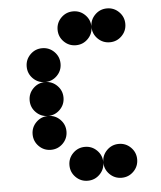

<svg xmlns="http://www.w3.org/2000/svg" viewBox="-50 -728 648 772"><g transform="rotate(-5 273.5 -342.0)"><path d="M341.8 -615.2Q341.8 -586.9 321.8 -566.9Q301.8 -546.9 273.4 -546.9Q245.1 -546.9 225.1 -566.9Q205.1 -586.9 205.1 -615.2Q205.1 -643.6 225.1 -663.6Q245.1 -683.6 273.4 -683.6Q301.8 -683.6 321.8 -663.6Q341.8 -643.6 341.8 -615.2ZM478.5 -615.2Q478.5 -586.9 458.5 -566.9Q438.5 -546.9 410.2 -546.9Q381.8 -546.9 361.8 -566.9Q341.8 -586.9 341.8 -615.2Q341.8 -643.6 361.8 -663.6Q381.8 -683.6 410.2 -683.6Q438.5 -683.6 458.5 -663.6Q478.5 -643.6 478.5 -615.2ZM205.1 -478.5Q205.1 -450.2 185.1 -430.2Q165 -410.2 136.7 -410.2Q108.4 -410.2 88.4 -430.2Q68.4 -450.2 68.4 -478.5Q68.4 -506.8 88.4 -526.9Q108.4 -546.9 136.7 -546.9Q165 -546.9 185.1 -526.9Q205.1 -506.8 205.1 -478.5ZM205.1 -341.8Q205.1 -313.5 185.1 -293.5Q165 -273.4 136.7 -273.4Q108.4 -273.4 88.4 -293.5Q68.4 -313.5 68.4 -341.8Q68.4 -370.1 88.4 -390.1Q108.4 -410.2 136.7 -410.2Q165 -410.2 185.1 -390.1Q205.1 -370.1 205.1 -341.8ZM205.1 -205.1Q205.1 -176.8 185.1 -156.7Q165 -136.7 136.7 -136.7Q108.4 -136.7 88.4 -156.7Q68.4 -176.8 68.4 -205.1Q68.4 -233.4 88.4 -253.4Q108.4 -273.4 136.7 -273.4Q165 -273.4 185.1 -253.4Q205.1 -233.4 205.1 -205.1ZM341.8 -68.4Q341.8 -40 321.8 -20Q301.8 0 273.4 0Q245.1 0 225.1 -20Q205.1 -40 205.1 -68.4Q205.1 -96.7 225.1 -116.7Q245.1 -136.7 273.4 -136.7Q301.8 -136.7 321.8 -116.7Q341.8 -96.7 341.8 -68.4ZM478.5 -68.4Q478.5 -40 458.5 -20Q438.5 0 410.2 0Q381.8 0 361.8 -20Q341.8 -40 341.8 -68.4Q341.8 -96.7 361.8 -116.7Q381.8 -136.7 410.2 -136.7Q438.5 -136.7 458.5 -116.7Q478.5 -96.7 478.5 -68.4Z"/></g></svg>

Font: DatDot
Style: Bold
Weight: 700
Designer: GGBot
Version: 1.00